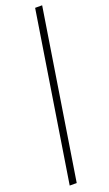

<svg xmlns="http://www.w3.org/2000/svg" viewBox="-175 -783 556 977"><g transform="rotate(-20 103.0 -295.0)"><path d="M163 -750H201L57 160H19Z"/></g></svg>

Font: Thasadith
Style: Italic
Weight: 400
Italic angle: -9°
Designer: Cadson Demak Co.,Ltd.
Foundry: Cadson Demak Co.,Ltd.
Version: Version 1.000; ttfautohint (v1.6)